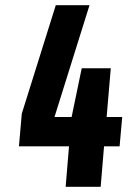

<svg xmlns="http://www.w3.org/2000/svg" viewBox="-20 -720 510 740"><path d="M381 -156 368 0H233L246 -156H53L64 -282L195 -700H325L190 -269H256L295 -457H407L391 -269H451L441 -156Z"/></svg>

Font: Share
Style: Bold Italic
Weight: 700
Designer: Ralph du Carrois
Version: Version 1.002